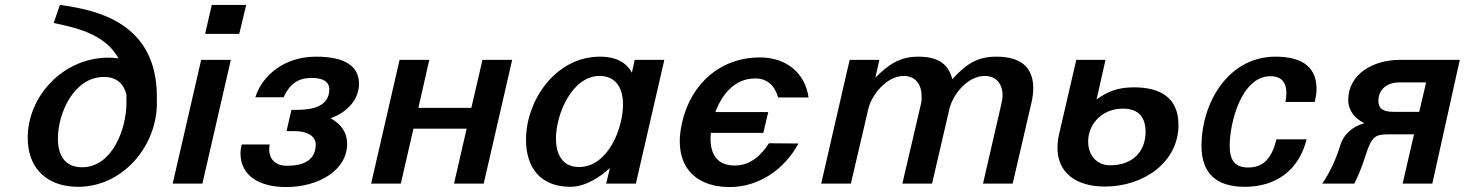

<svg xmlns="http://www.w3.org/2000/svg" viewBox="-20 -742 5920 776"><path d="M197 -649C315 -626 411 -593 459 -506C446 -508 432 -509 418 -509C237 -509 92 -355 92 -185C92 -59 172 13 296 13C474 13 610 -147 614 -317V-351C614 -650 372 -702 222 -722ZM214 -182C214 -285 279 -431 400 -431C451 -431 480 -404 491 -360C491 -353 491 -334 491 -325C491 -222 434 -66 312 -66C243 -66 214 -113 214 -182Z M947 -605 975 -722H836L809 -605ZM798 0 913 -500H793L678 0Z M957 -158C954 -146 952 -135 952 -122C952 -32 1028 14 1136 14C1267 14 1383 -53 1383 -161C1383 -206 1359 -241 1316 -264C1386 -289 1431 -342 1431 -403C1431 -478 1369 -513 1257 -513C1130 -513 1040 -438 1012 -349H1126C1152 -404 1185 -427 1240 -427C1285 -427 1311 -412 1311 -381C1311 -311 1240 -298 1182 -298H1158L1138 -212H1173C1218 -212 1256 -194 1256 -158C1256 -92 1203 -72 1139 -72C1097 -72 1068 -96 1068 -138C1068 -145 1069 -151 1070 -158Z M1935 0 2050 -500H1930L1885 -306H1671L1715 -500H1595L1480 0H1600L1651 -222H1866L1815 0Z M2106 -177C2106 -67 2162 13 2286 13C2348 13 2410 -30 2445 -63L2430 0H2550L2665 -500H2545L2534 -448C2515 -484 2477 -513 2405 -513C2226 -513 2106 -337 2106 -177ZM2227 -182C2227 -282 2293 -435 2403 -435C2470 -435 2498 -385 2498 -320C2498 -222 2437 -67 2320 -67C2250 -67 2227 -123 2227 -182Z M3088 -163C3056 -113 3011 -73 2950 -73C2869 -73 2846 -131 2853 -205H3065L3085 -289H2871C2899 -363 2951 -425 3032 -425C3083 -425 3112 -394 3125 -348H3248C3234 -448 3157 -510 3051 -510C2898 -510 2775 -411 2737 -248C2699 -85 2777 14 2930 14C3043 14 3149 -54 3207 -162Z M3299 0H3419L3489 -300C3502 -358 3563 -435 3633 -435C3681 -435 3705 -399 3705 -353C3705 -343 3705 -333 3702 -321L3627 0H3747L3817 -301C3830 -358 3889 -435 3960 -435C4007 -435 4032 -402 4032 -357C4032 -346 4030 -333 4027 -321L3953 0H4073L4149 -328C4154 -349 4156 -368 4156 -386C4156 -469 4107 -513 4007 -513C3929 -513 3885 -483 3829 -422C3814 -478 3779 -513 3691 -513C3620 -513 3573 -484 3518 -428L3534 -500H3414Z M4254 -144C4254 -48 4324 12 4446 12C4602 12 4743 -86 4743 -237C4743 -350 4666 -389 4563 -389C4497 -389 4456 -372 4412 -340L4448 -500H4330L4260 -198C4256 -179 4254 -161 4254 -144ZM4378 -170C4378 -241 4434 -303 4519 -303C4586 -303 4610 -263 4610 -209C4610 -131 4559 -74 4467 -74C4411 -74 4378 -116 4378 -170Z M4836 -153C4836 -43 4894 13 5011 13C5140 13 5230 -56 5261 -179H5139C5122 -108 5090 -65 5025 -65C4970 -65 4950 -95 4950 -154C4950 -243 4996 -434 5115 -434C5162 -434 5179 -406 5179 -367C5179 -354 5178 -342 5175 -330H5294C5298 -349 5301 -366 5301 -383C5301 -481 5229 -513 5135 -513C4942 -513 4836 -323 4836 -153Z M5324 0H5454C5472 -38 5483 -63 5499 -113C5523 -189 5537 -199 5590 -199H5695L5649 0H5769L5880 -500H5638C5530 -500 5429 -443 5429 -337C5429 -297 5455 -263 5494 -244C5448 -231 5411 -202 5396 -152C5381 -102 5356 -46 5324 0ZM5716 -290H5613C5569 -290 5551 -303 5551 -335C5551 -379 5585 -409 5635 -409H5744Z"/></svg>

Font: Perun SemiBold Italic
Style: Regular
Weight: 400
Italic angle: -12°
Foundry: Copyright (c) Stefan Peev, Context Ltd, 2016
Version: Version 1.026